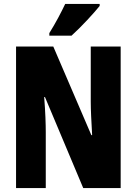

<svg xmlns="http://www.w3.org/2000/svg" viewBox="-20 -949 689 969"><path d="M483 -919V-929H309C288 -885 262 -835 229 -782V-769H341C391 -814 455 -884 483 -919ZM589 0V-714H438V-437C438 -394 441 -337 445 -267H441L249 -714H61V0H211V-282C211 -323 209 -383 203 -459H207L400 0Z"/></svg>

Font: Noto Sans Bengali ExtraCondensed ExtraBold
Style: Regular
Weight: 800
Width: 2
Designer: Joana Ranito - Universal Thirst; Jelle Bosma - Monotype Design Team
Foundry: Universal Thirst ehf.
Version: Version 3.000